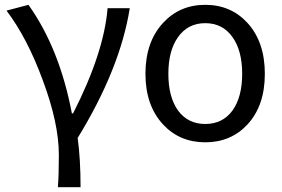

<svg xmlns="http://www.w3.org/2000/svg" viewBox="-20 -577 1169 796"><path d="M220 199Q224 150 224 65Q224 -67 156 -248Q92 -421 7 -533L98 -557Q227 -376 278 -107H283Q411 -358 426 -543H518Q478 -292 302 -5Q314 82 314 199Z M656 -61Q583 -140 583 -271Q583 -403 656 -482Q725 -557 831 -557Q937 -557 1006 -482Q1078 -403 1078 -271Q1078 -139 1006 -61Q937 13 831 13Q725 13 656 -61ZM944 -119Q984 -175 984 -271Q984 -367 944 -423Q903 -481 831 -481Q759 -481 718 -423Q678 -367 678 -271Q678 -175 718 -119Q759 -63 831 -63Q903 -63 944 -119Z"/></svg>

Font: Source Han Sans K Regular
Style: Regular
Weight: 400
Designer: Ryoko NISHIZUKA  (kana & ideographs); Paul D. Hunt (Latin, Greek & Cyrillic); Wenlong ZHANG  (bopomofo); Sandoll Communi
Foundry: Adobe Systems Incorporated
Version: Version 1.00 July 18, 2014, initial release